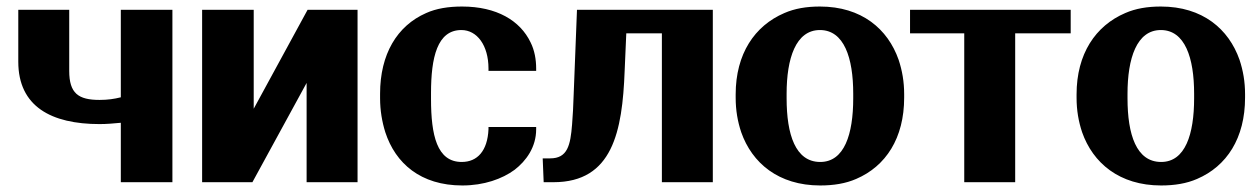

<svg xmlns="http://www.w3.org/2000/svg" viewBox="-20 -558 3858 588"><path d="M36 -369C36 -232 137 -178 285 -178C308 -178 328 -180 350 -182V0H508V-528H350V-260C330 -255 310 -252 285 -252C220 -252 192 -272 192 -341V-528H36Z M599 0H753L919 -304V0H1075V-528H922L757 -225V-528H599Z M1144 -257C1144 -220 1150 -185 1160 -153C1191 -58 1268 10 1396 10C1462 10 1518 -10 1556 -38C1591 -65 1622 -107 1622 -162V-169H1476V-162C1473 -96 1442 -62 1394 -62C1318 -62 1300 -144 1300 -255V-273C1300 -382 1319 -466 1393 -466C1441 -466 1476 -419 1476 -348V-341H1622V-348C1622 -376 1617 -404 1605 -428C1573 -495 1501 -538 1395 -538C1353 -538 1316 -532 1285 -518C1196 -479 1144 -392 1144 -271Z M1642 -73 1645 0H1675C1856 0 1886 -155 1893 -341L1898 -456H2007V0H2163V-528H1747L1737 -272C1736 -234 1734 -203 1732 -177C1727 -113 1718 -73 1665 -73Z M2233 -259C2233 -220 2239 -186 2250 -153C2283 -59 2364 10 2492 10C2533 10 2570 4 2602 -10C2693 -49 2749 -135 2749 -259V-269C2749 -308 2743 -342 2732 -375C2699 -469 2619 -538 2491 -538C2450 -538 2414 -532 2382 -518C2291 -479 2233 -393 2233 -269ZM2389 -257V-271C2389 -379 2417 -466 2491 -466C2565 -466 2593 -381 2593 -271V-257C2593 -147 2566 -62 2492 -62C2416 -62 2389 -146 2389 -257Z M2767 -456H2933V0H3089V-456H3259V-528H2767Z M3277 -259C3277 -220 3283 -186 3294 -153C3327 -59 3408 10 3536 10C3577 10 3614 4 3646 -10C3737 -49 3793 -135 3793 -259V-269C3793 -308 3787 -342 3776 -375C3743 -469 3663 -538 3535 -538C3494 -538 3458 -532 3426 -518C3335 -479 3277 -393 3277 -269ZM3433 -257V-271C3433 -379 3461 -466 3535 -466C3609 -466 3637 -381 3637 -271V-257C3637 -147 3610 -62 3536 -62C3460 -62 3433 -146 3433 -257Z"/></svg>

Font: Aerodynamic
Style: Bd
Weight: 500
Designer: Google
Version: Version 2.000980; 2014